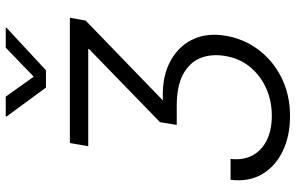

<svg xmlns="http://www.w3.org/2000/svg" viewBox="-194 -602 992 643"><g transform="rotate(-90 301.5 -280.0)"><path d="M234.4 195.8Q168 195.8 116.9 171.1Q65.9 146.5 39.8 101.6Q13.7 56.6 21.5 -3.4H91.3Q86.4 39.1 103 70.1Q119.6 101.1 153.8 117.9Q188 134.8 235.8 134.8Q286.1 134.8 328.6 115.5Q371.1 96.2 399.7 61.3Q428.2 26.4 436 -21Q443.8 -67.9 429 -104.5Q414.1 -141.1 374.5 -162.4Q335 -183.6 268.6 -183.6H205.1L214.4 -239.7L459 -477.1L459.5 -480H133.8L144.5 -541.5H564L554.7 -488.8L271.5 -214.8L273.4 -229Q354.5 -235.8 409.7 -209.5Q464.8 -183.1 489.7 -133.8Q514.6 -84.5 503.9 -20.5Q493.7 41 456.8 90.1Q419.9 139.2 362.8 167.5Q305.7 195.8 234.4 195.8ZM299.8 -756.3 366.7 -662.6 463.9 -756.3H530.8L530.3 -753.4L388.2 -621.6H330.1L233.4 -753.4L233.9 -756.3Z"/></g></svg>

Font: Inter 18pt Light
Style: Italic
Weight: 300
Italic angle: -9.3988°
Designer: Rasmus Andersson
Foundry: rsms
Version: Version 4.001;git-66647c0bb